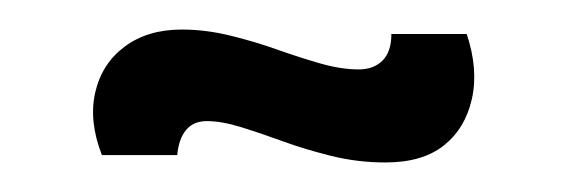

<svg xmlns="http://www.w3.org/2000/svg" viewBox="-20 -363 384 130"><path d="M241 -253Q222 -253 204 -257.5Q186 -262 171 -267.5Q156 -273 143 -277Q130 -281 120 -281Q111 -281 106 -275Q101 -269 100 -258H49Q40 -281 44.5 -300.5Q49 -320 64.5 -331.5Q80 -343 103 -343Q119 -343 135.5 -339Q152 -335 167.5 -329.5Q183 -324 197 -320Q211 -316 223 -316Q233 -316 239 -322Q245 -328 245 -340H296Q304 -316 299.5 -296Q295 -276 280.5 -264.5Q266 -253 241 -253Z"/></svg>

Font: Bricolage Grotesque Condensed Light
Style: Regular
Weight: 300
Width: 3
Designer: Mathieu Triay
Foundry: Atelier Triay
Version: Version 1.000;gftools[0.9.30]